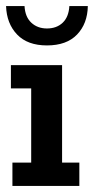

<svg xmlns="http://www.w3.org/2000/svg" viewBox="-20 -614 310 634"><path d="M21 0V-77H83V-322H16V-399H185V-77H242V0ZM135 -464Q71 -464 36.5 -500Q2 -536 0 -594H61Q63 -558 83.5 -539Q104 -520 135 -520Q167 -520 187 -539Q207 -558 209 -594H270Q269 -536 234.5 -500Q200 -464 135 -464Z"/></svg>

Font: Rokkitt SemiBold
Style: Regular
Weight: 600
Designer: Vernon Adams
Foundry: Vernon Adams
Version: Version 3.103